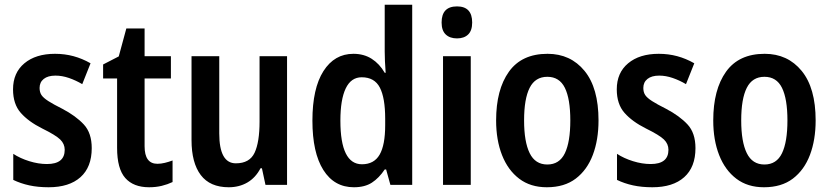

<svg xmlns="http://www.w3.org/2000/svg" viewBox="-20 -780 3503 810"><path d="M367 -155Q367 -75 319.5 -32.5Q272 10 185 10Q140 10 103.5 2Q67 -6 36 -21V-131Q65 -112 103.5 -100Q142 -88 178 -88Q253 -88 253 -148Q253 -173 234 -191.5Q215 -210 158 -238Q100 -267 67.5 -304Q35 -341 35 -403Q35 -473 83 -513Q131 -553 212 -553Q253 -553 290 -543Q327 -533 362 -513L327 -425Q300 -441 271 -451Q242 -461 214 -461Q182 -461 164.5 -447Q147 -433 147 -409Q147 -391 155 -379Q163 -367 184 -353.5Q205 -340 243 -321Q300 -291 333.5 -255Q367 -219 367 -155Z M644 -89Q659 -89 675.5 -93Q692 -97 708 -103V-12Q687 -2 662.5 4Q638 10 609 10Q543 10 508.5 -29Q474 -68 474 -156V-449H415V-508L481 -542L513 -660H590V-543H701V-449H590V-163Q590 -89 644 -89Z M1191 -543V0H1100L1085 -70H1079Q1058 -30 1023.5 -10Q989 10 945 10Q866 10 827 -41.5Q788 -93 788 -189V-543H905V-217Q905 -91 975 -91Q1033 -91 1054 -135.5Q1075 -180 1075 -267V-543Z M1473 10Q1390 10 1344 -63Q1298 -136 1298 -271Q1298 -407 1344.5 -480Q1391 -553 1471 -553Q1515 -553 1548 -532Q1581 -511 1603 -473H1607Q1605 -498 1604 -521.5Q1603 -545 1603 -563V-760H1719V0H1627L1609 -65H1603Q1579 -29 1549 -9.5Q1519 10 1473 10ZM1507 -87Q1558 -87 1581.5 -127.5Q1605 -168 1605 -252V-279Q1605 -367 1582.5 -410.5Q1560 -454 1506 -454Q1461 -454 1438.5 -407Q1416 -360 1416 -271Q1416 -87 1507 -87Z M1908 -753Q1972 -753 1972 -685Q1972 -651 1955 -634.5Q1938 -618 1908 -618Q1878 -618 1860.5 -634.5Q1843 -651 1843 -685Q1843 -753 1908 -753ZM1966 -543V0H1849V-543Z M2505 -272Q2505 -190 2481 -126.5Q2457 -63 2409 -26.5Q2361 10 2287 10Q2218 10 2170.5 -26Q2123 -62 2098 -125.5Q2073 -189 2073 -272Q2073 -402 2127 -477.5Q2181 -553 2290 -553Q2387 -553 2446 -481Q2505 -409 2505 -272ZM2191 -272Q2191 -182 2214.5 -134Q2238 -86 2289 -86Q2340 -86 2363 -133.5Q2386 -181 2386 -272Q2386 -363 2363 -409.5Q2340 -456 2289 -456Q2238 -456 2214.5 -409.5Q2191 -363 2191 -272Z M2914 -155Q2914 -75 2866.5 -32.5Q2819 10 2732 10Q2687 10 2650.5 2Q2614 -6 2583 -21V-131Q2612 -112 2650.5 -100Q2689 -88 2725 -88Q2800 -88 2800 -148Q2800 -173 2781 -191.5Q2762 -210 2705 -238Q2647 -267 2614.5 -304Q2582 -341 2582 -403Q2582 -473 2630 -513Q2678 -553 2759 -553Q2800 -553 2837 -543Q2874 -533 2909 -513L2874 -425Q2847 -441 2818 -451Q2789 -461 2761 -461Q2729 -461 2711.5 -447Q2694 -433 2694 -409Q2694 -391 2702 -379Q2710 -367 2731 -353.5Q2752 -340 2790 -321Q2847 -291 2880.5 -255Q2914 -219 2914 -155Z M3421 -272Q3421 -190 3397 -126.5Q3373 -63 3325 -26.5Q3277 10 3203 10Q3134 10 3086.5 -26Q3039 -62 3014 -125.5Q2989 -189 2989 -272Q2989 -402 3043 -477.5Q3097 -553 3206 -553Q3303 -553 3362 -481Q3421 -409 3421 -272ZM3107 -272Q3107 -182 3130.5 -134Q3154 -86 3205 -86Q3256 -86 3279 -133.5Q3302 -181 3302 -272Q3302 -363 3279 -409.5Q3256 -456 3205 -456Q3154 -456 3130.5 -409.5Q3107 -363 3107 -272Z"/></svg>

Font: Noto Sans Hebrew Condensed SemiBold
Style: Regular
Weight: 600
Width: 3
Designer: Monotype Design Team
Foundry: Monotype Imaging Inc.
Version: Version 2.004; ttfautohint (v1.8.4.7-5d5b)